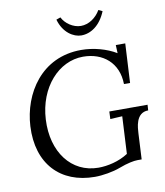

<svg xmlns="http://www.w3.org/2000/svg" viewBox="-99 -1006 951 1104"><g transform="rotate(-10 376.5 -454.5)"><path d="M550.8 -925.3C525.9 -882.3 482.9 -852.5 437 -852.5C391.6 -852.5 346.7 -884.3 328.6 -921.4L303.7 -912.6C325.7 -833.5 384.8 -798.3 429.7 -798.3C484.9 -798.3 541 -834.5 573.7 -914.6ZM647 -36.1 654.8 -188C656.7 -214.8 657.7 -307.1 732.9 -307.1L734.9 -339.8H511.7L509.8 -295.9L580.1 -299.8L568.8 -82C515.1 -46.9 447.8 -32.2 395 -32.2C236.8 -32.2 133.8 -168.9 144 -357.9C153.8 -543.9 274.9 -676.3 417 -676.3C532.7 -676.3 620.1 -605.5 622.1 -480.5H657.7L669.9 -709.5H614.7L616.7 -661.6C562 -695.3 484.9 -716.3 413.1 -716.3C179.7 -716.3 60.1 -522.9 49.8 -335C38.1 -116.2 165 16.1 365.7 16.1C410.2 16.1 472.2 5.9 514.2 -10.3C563 -28.8 601.1 -36.1 623 -36.1Z"/></g></svg>

Font: Lora Italic
Style: Regular
Weight: 400
Italic angle: -3°
Designer: Olga Karpushina, Alexei Vanyashin
Foundry: Cyreal
Version: Version 1.011;PS 001.011;hotconv 1.0.70;makeotf.lib2.5.58329